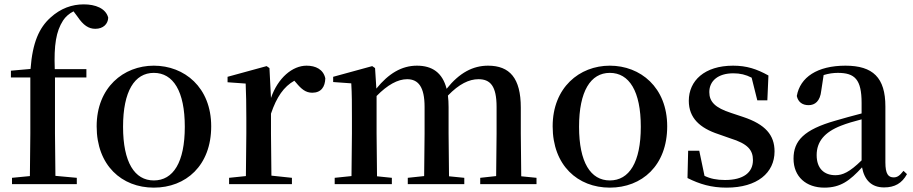

<svg xmlns="http://www.w3.org/2000/svg" viewBox="-20 -844 4183 880"><path d="M116 0H332V-29L234 -38L232 -232V-489H376V-527H231C227 -638 237 -700 269 -750C280 -767 297 -782 317 -792L335 -768C362 -728 386 -712 417 -712C453 -712 475 -734 476 -763C465 -806 417 -824 364 -824C310 -824 258 -806 211 -763C160 -717 129 -650 120 -528L30 -520V-489H119V-232L117 -37L35 -29V0Z M685 16C832 16 948 -85 948 -265C948 -444 825 -543 685 -543C546 -543 423 -443 423 -265C423 -86 538 16 685 16ZM685 -17C597 -17 544 -100 544 -263C544 -426 597 -510 685 -510C774 -510 827 -426 827 -263C827 -100 774 -17 685 -17Z M1106 0H1318V-29L1224 -39L1222 -232V-323C1248 -400 1281 -447 1329 -474L1337 -465C1361 -436 1381 -419 1411 -419C1452 -419 1470 -446 1471 -485C1462 -526 1427 -543 1385 -543C1321 -543 1254 -488 1222 -395L1215 -532L1202 -541L1023 -492V-467L1106 -461C1108 -412 1109 -369 1109 -301V-232L1107 -37L1030 -29V0Z M2253 0H2439V-29L2369 -36L2367 -232V-351C2367 -486 2316 -543 2217 -543C2148 -543 2086 -511 2027 -437C2008 -511 1961 -543 1891 -543C1821 -543 1761 -507 1705 -438L1699 -532L1686 -541L1507 -492V-468L1590 -462C1593 -412 1593 -369 1593 -302V-232L1591 -37L1514 -29V0H1776V-29L1708 -36L1706 -232V-404C1756 -455 1803 -481 1846 -481C1897 -481 1926 -446 1926 -354V-232L1924 -37L1849 -29V0H2108V-29L2038 -36L2036 -232V-353C2036 -372 2035 -390 2033 -406C2084 -459 2130 -481 2173 -481C2227 -481 2256 -450 2256 -354V-232L2254 -37L2181 -29V0Z M2775 16C2922 16 3038 -85 3038 -265C3038 -444 2915 -543 2775 -543C2636 -543 2513 -443 2513 -265C2513 -86 2628 16 2775 16ZM2775 -17C2687 -17 2634 -100 2634 -263C2634 -426 2687 -510 2775 -510C2864 -510 2917 -426 2917 -263C2917 -100 2864 -17 2775 -17Z M3310 16C3451 16 3530 -52 3530 -150C3530 -225 3488 -274 3386 -308L3332 -326C3257 -350 3231 -378 3231 -422C3231 -473 3271 -508 3341 -508C3372 -508 3398 -502 3425 -488L3451 -384H3497L3502 -498C3448 -528 3402 -543 3340 -543C3209 -543 3137 -474 3137 -382C3137 -303 3188 -257 3273 -229L3327 -210C3408 -185 3431 -156 3431 -110C3431 -53 3387 -19 3303 -19C3265 -19 3236 -25 3209 -38L3185 -153H3134L3131 -28C3187 0 3240 16 3310 16Z M4032 15C4081 15 4114 -4 4137 -46L4121 -61C4103 -38 4092 -31 4076 -31C4051 -31 4038 -47 4038 -100V-356C4038 -488 3981 -543 3855 -543C3726 -543 3647 -490 3632 -404C3638 -376 3658 -362 3686 -362C3715 -362 3739 -380 3744 -428L3755 -500C3778 -507 3799 -510 3820 -510C3898 -510 3929 -480 3929 -372V-324C3888 -313 3845 -302 3809 -291C3665 -250 3617 -199 3617 -117C3617 -33 3676 16 3758 16C3833 16 3875 -16 3931 -77C3942 -19 3974 15 4032 15ZM3929 -109C3874 -55 3842 -41 3809 -41C3758 -41 3723 -71 3723 -133C3723 -194 3758 -238 3835 -268C3860 -278 3894 -288 3929 -297Z"/></svg>

Font: Noto Serif CJK SC SemiBold
Style: Regular
Weight: 600
Designer: Ryoko NISHIZUKA 西塚涼子 (kana & ideographs); Frank Grießhammer (Latin, Greek & Cyrillic); Wenlong ZHANG 张文龙 (bopomofo); San
Foundry: Adobe
Version: Version 2.001;hotconv 1.1.0;makeotfexe 2.6.0